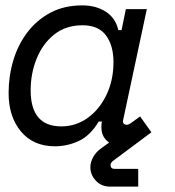

<svg xmlns="http://www.w3.org/2000/svg" viewBox="-20 -530 652 714"><path d="M390 164Q357 164 336.5 142Q316 120 316 92Q316 74 326 55Q336 36 357 21L386 0Q373 -8 365 -22.5Q357 -37 357 -58Q357 -63 357.5 -68Q358 -73 359 -78H347Q316 -26 273.5 -6Q231 14 184 14Q104 14 58 -41Q12 -96 12 -184Q12 -247 29.5 -305.5Q47 -364 82 -410Q117 -456 168 -483Q219 -510 286 -510Q337 -510 373.5 -486.5Q410 -463 420 -418H432L448 -496H526L438 -84Q436 -75 440 -70.5Q444 -66 451 -66Q458 -66 465 -71L501 -97L543 -38L402 67Q391 75 391 84Q391 98 407 98H494V164ZM208 -60Q262 -60 306 -91.5Q350 -123 376 -177.5Q402 -232 402 -299Q402 -361 374 -398.5Q346 -436 287 -436Q225 -436 182 -402Q139 -368 116.5 -312.5Q94 -257 94 -194Q94 -60 208 -60Z"/></svg>

Font: Space Mono
Style: Italic
Weight: 400
Italic angle: -12°
Monospace: yes
Designer: Colophon Foundry + Benjamin Critton
Foundry: Colophon Foundry & Benjamin Critton
Version: Version 1.003; ttfautohint (v1.8.4.7-5d5b)